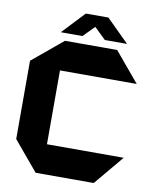

<svg xmlns="http://www.w3.org/2000/svg" viewBox="-95 -951 812 1022"><g transform="rotate(10 311.0 -440.5)"><path d="M169 0 36 -159V-582L201 -719H483L616 -560V-559H202V-160H616V-159L483 0ZM409 -760 347 -820 288 -760H172V-761L285 -881H407L528 -761V-760Z"/></g></svg>

Font: Foldit Thin
Style: Bold
Weight: 700
Version: Version 1.003